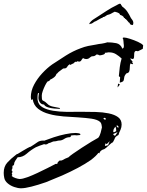

<svg xmlns="http://www.w3.org/2000/svg" viewBox="-38 -968 791 1034"><path d="M75 46Q59 46 38.5 39Q18 32 3 19Q-12 6 -15 -10Q-18 -24 -18 -37Q-18 -71 1 -92Q20 -113 45 -132Q47 -134 50.5 -136.5Q54 -139 57 -139Q70 -147 82.5 -154.5Q95 -162 109 -170Q114 -173 121 -176Q127 -177 132 -181Q140 -186 147.5 -191Q155 -196 162 -201Q175 -211 195 -211H197L199 -210Q222 -219 252.5 -229Q283 -239 314.5 -245.5Q346 -252 370 -252Q373 -252 384 -250.5Q395 -249 395 -244Q395 -241 390.5 -240.5Q386 -240 385 -240Q374 -238 365 -240Q360 -240 354.5 -239.5Q349 -239 344 -238Q344 -229 336 -229Q322 -229 308 -220Q295 -211 280 -211Q275 -211 269 -209Q263 -207 258 -207Q248 -207 241 -203Q234 -199 224 -197Q219 -193 215.5 -191.5Q212 -190 205 -190L202 -191L200 -192Q195 -190 189 -188Q183 -186 177 -184L155 -175Q128 -160 106 -140.5Q84 -121 57 -121Q52 -114 45 -103.5Q38 -93 38 -85Q38 -77 29 -75V-65Q29 -57 24 -52Q29 -47 29 -43Q29 -38 25 -35Q26 -33 27 -30.5Q28 -28 28 -26Q28 -23 25 -21V-20Q31 -14 45.5 -9Q60 -4 68 -4Q83 -4 109 -13.5Q135 -23 163.5 -36.5Q192 -50 218 -63Q244 -76 259 -84V-85Q266 -85 269 -85.5Q272 -86 273 -94L282 -103L295 -104Q304 -109 313 -113.5Q322 -118 331 -121Q335 -126 355.5 -140.5Q376 -155 403 -172.5Q430 -190 454.5 -205Q479 -220 491 -226Q499 -235 504 -253Q509 -271 511 -282L509 -295Q507 -307 499 -313Q486 -324 454 -329Q426 -333 382 -336Q338 -339 304 -341Q283 -343 263.5 -346Q244 -349 227 -354Q192 -363 167.5 -382Q143 -401 138 -434L132 -430L129 -433V-439Q128 -440 128 -444Q128 -479 145.5 -512Q163 -545 189.5 -573.5Q216 -602 243 -621Q279 -645 317 -669Q355 -693 396 -708Q416 -716 437 -720.5Q458 -725 479 -728Q487 -730 494.5 -731Q502 -732 510 -733Q518 -734 525.5 -736Q533 -738 540 -740Q565 -740 588 -735.5Q611 -731 621 -706Q629 -709 629 -718Q629 -722 629 -725Q629 -728 628 -732Q627 -736 627 -745Q627 -757 622 -763L627 -766H629Q640 -766 662 -759Q684 -752 705 -742.5Q726 -733 733 -724L731 -705L705 -692L694 -694Q686 -691 685 -681.5Q684 -672 684 -662.5Q684 -653 678 -650L664 -653L663 -652L676 -636L674 -631L679 -625L675 -622L664 -626Q661 -616 661 -604Q661 -592 658 -583.5Q655 -575 643 -573Q632 -561 631 -551Q630 -541 627.5 -534Q625 -527 607 -523V-525L609 -552L602 -558Q604 -582 607 -606Q610 -630 617 -653Q603 -666 587 -676Q571 -686 551 -686Q548 -686 545 -686Q542 -686 539 -685Q536 -684 533 -684Q530 -684 527 -684Q529 -677 517 -673.5Q505 -670 500 -670Q495 -670 492 -673Q486 -675 483 -675Q478 -671 473.5 -668Q469 -665 461 -665Q453 -665 446 -658Q438 -650 426 -650Q417 -650 410 -655Q406 -654 401 -645Q397 -636 387 -636Q385 -636 384 -637Q383 -638 382 -638Q381 -638 380 -639Q377 -634 373 -635Q368 -637 363 -632Q360 -630 358 -627Q355 -624 350 -624L342 -618L338 -622Q329 -617 326 -611.5Q323 -606 319 -602.5Q315 -599 302 -599L278 -581Q275 -579 273 -576Q270 -571 266 -570Q263 -559 252.5 -551Q242 -543 232 -539Q228 -530 219 -530Q213 -524 205.5 -509Q198 -494 192.5 -478.5Q187 -463 187 -454Q187 -435 189 -430.5Q191 -426 197.5 -424Q204 -422 216 -410Q227 -398 246 -394Q265 -390 281 -387Q285 -387 285 -384Q285 -382 283 -382H279Q270 -382 253.5 -383.5Q237 -385 222 -389.5Q207 -394 201 -402Q200 -403 200 -404L199 -405Q185 -405 177 -416.5Q169 -428 169 -441Q169 -450 170 -454Q171 -457 171 -460Q171 -463 172 -467H170Q165 -467 164.5 -456Q164 -445 164 -443Q164 -438 164 -433.5Q164 -429 165 -427Q169 -403 191.5 -390Q214 -377 248 -371.5Q282 -366 321.5 -365.5Q361 -365 400 -366Q439 -366 477 -365Q515 -364 547 -357.5Q579 -351 598 -337Q617 -323 617 -297Q617 -283 611 -269Q607 -262 604.5 -255Q602 -248 600 -241Q584 -233 581 -224.5Q578 -216 570 -202Q564 -200 553.5 -190Q543 -180 533 -171.5Q523 -163 517 -163Q510 -160 504.5 -155Q499 -150 497 -142L492 -145Q480 -128 451 -106Q421 -85 381.5 -64Q342 -43 297 -23Q252 -4 210 13Q167 28 131.5 37Q96 46 75 46ZM595 -497 598 -518 608 -513ZM529 -322 532 -330 525 -334 518 -329ZM602 -282V-284L591 -295V-283ZM577 -256 588 -262Q588 -277 584 -286Q579 -281 575.5 -274.5Q572 -268 572 -260V-257ZM582 -237 594 -254V-256L571 -246L576 -239ZM528 -182 544 -186 553 -208 537 -192 530 -196 527 -184ZM674 -833Q672 -834 669.5 -834.5Q667 -835 665 -836Q662 -838 660.5 -842.5Q659 -847 654 -848Q654 -848 653.5 -848Q653 -848 654 -849Q651 -852 645 -859.5Q639 -867 635 -867Q635 -867 635.5 -868Q636 -869 635 -869V-870Q630 -870 628.5 -874.5Q627 -879 623 -881Q620 -884 616.5 -885Q613 -886 609 -888Q607 -890 606 -893Q605 -896 602 -897L596 -900Q594 -900 594 -901L580 -905Q575 -902 569 -899.5Q563 -897 561 -895Q554 -891 549 -890Q544 -889 539 -887Q532 -883 527.5 -879.5Q523 -876 516 -876Q514 -876 514 -871Q510 -873 497.5 -865Q485 -857 480 -855Q480 -854 479 -854Q474 -854 467 -848.5Q460 -843 455 -841Q452 -840 450 -840Q448 -840 446 -839Q446 -838 443 -838V-839Q443 -841 444.5 -844Q446 -847 452 -853Q459 -860 468 -865.5Q477 -871 486 -877Q512 -894 537.5 -910.5Q563 -927 590 -940Q594 -942 598 -944.5Q602 -947 606 -948L612 -947L615 -940H616L620 -933Q637 -921 647.5 -905.5Q658 -890 667 -871Q671 -865 675 -860Q679 -855 680 -847Q680 -838 678.5 -836Q677 -834 677 -834Q676 -834 676 -833.5Q676 -833 674 -833Z"/></svg>

Font: Water Brush
Style: Regular
Weight: 400
Designer: Robert E. Leuschke
Foundry: Robert E. Leuschke
Version: Version 1.010; ttfautohint (v1.8.4.7-5d5b)